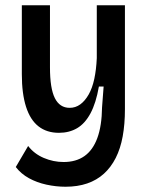

<svg xmlns="http://www.w3.org/2000/svg" viewBox="-20 -544 560 730"><path d="M229 166Q193 166 156.5 158Q120 150 90 133.5Q60 117 40 91L87 11Q110 41 146.5 56.5Q183 72 222 72Q269 72 301 49.5Q333 27 350 -19Q367 -65 368 -136L374 -215H356Q345 -152 324 -113Q303 -74 273 -56.5Q243 -39 204 -39Q158 -39 126.5 -63.5Q95 -88 79 -138Q63 -188 63 -262V-524H170V-288Q170 -208 188.5 -171Q207 -134 245 -134Q267 -134 285 -147Q303 -160 317 -184.5Q331 -209 338.5 -244Q346 -279 348 -323V-524H455V-129Q455 -72 446.5 -25.5Q438 21 420 56.5Q402 92 375 116.5Q348 141 311.5 153.5Q275 166 229 166Z"/></svg>

Font: Bricolage Grotesque SemiCondensed Medium
Style: Regular
Weight: 500
Width: 4
Designer: Mathieu Triay
Foundry: Atelier Triay
Version: Version 1.001;gftools[0.9.33.dev8+g029e19f]